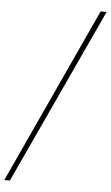

<svg xmlns="http://www.w3.org/2000/svg" viewBox="-138 -799 554 959"><g transform="rotate(5 139.0 -319.5)"><path d="M-79 121 327 -760H357L-51 121Z"/></g></svg>

Font: Noto Serif Thin
Style: Italic
Weight: 100
Italic angle: -12°
Designer: Monotype Design Team
Foundry: Monotype Imaging Inc.
Version: Version 2.014; ttfautohint (v1.8.4.7-5d5b)